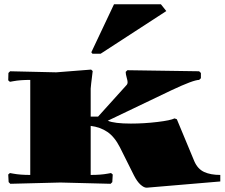

<svg xmlns="http://www.w3.org/2000/svg" viewBox="-20 -850 1040 889"><path d="M445.8 -601.1H408.2L402.8 -607.9L507.8 -830.1H725.1L750 -798.8ZM120.1 -480Q73.2 -480 42 -474.1L25.9 -471.2L18.1 -478L19 -512.2L26.9 -520L240.2 -515.1L401.9 -527.8L409.2 -521Q399.9 -446.8 399.9 -439.9V-310.1H434.1L565.9 -456.1Q570.8 -460.9 570.8 -470.2Q570.8 -476.1 566.4 -491.5Q562 -506.8 562 -517.1L569.8 -524.9L901.9 -520L910.2 -512.2V-487.8L901.9 -480Q875.5 -480 773.9 -432.1L479 -291Q509.3 -277.8 585.9 -277.8Q647 -277.8 708.5 -285.2Q770 -292.5 788.1 -301.8L798.8 -297.9L879.9 -103Q895.5 -67.4 925.3 -53.7Q955.1 -40 1000 -40V-9.8L660.2 19H658.2Q646.5 19 630.6 4.9Q614.7 -9.3 600.1 -38.1L535.2 -168Q510.3 -216.8 477.1 -239.3Q443.8 -261.7 399.9 -267.1V-40Q446.8 -40 478 -45.9L494.1 -48.8L502 -42L500 -6.8L492.2 1L259.8 -4.9L27.8 1L20 -6.8L18.1 -42L25.9 -48.8L42 -45.9Q73.2 -40 120.1 -40Z"/></svg>

Font: Yokawerad
Style: Regular
Weight: 500
Designer: gluk
Foundry: gluk
Version: Version 0.79